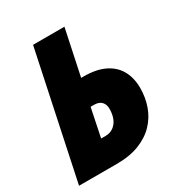

<svg xmlns="http://www.w3.org/2000/svg" viewBox="-169 -829 883 945"><g transform="rotate(-30 272.0 -357.0)"><path d="M5.9 0 156.7 -713.9H335L280.3 -454.6H294.9Q365.7 -454.6 412.8 -431.6Q460 -408.7 483.6 -366.5Q507.3 -324.2 507.3 -266.1Q507.3 -212.4 490.2 -164.3Q473.1 -116.2 438 -79.3Q402.8 -42.5 348.6 -21.2Q294.4 0 219.7 0ZM216.3 -147H241.7Q261.2 -147 276.6 -154.8Q292 -162.6 303 -176.8Q314 -190.9 319.6 -210.4Q325.2 -230 325.2 -253.9Q325.2 -278.8 310.8 -293.5Q296.4 -308.1 268.6 -308.1H249.5Z"/></g></svg>

Font: Open Sans SemiCondensed ExtraBold
Style: Italic
Weight: 800
Width: 4
Italic angle: -12°
Designer: Monotype Design Team
Foundry: Monotype Imaging Inc.
Version: Version 3.003